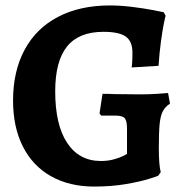

<svg xmlns="http://www.w3.org/2000/svg" viewBox="-20 -674 694 706"><path d="M564 -128Q564 -68 571 -41L562 -28Q562 -27 528.5 -16.5Q495 -6 442.5 3Q390 12 326 12Q235 12 167.5 -26Q100 -64 64 -135.5Q28 -207 28 -304Q28 -412 70.5 -491Q113 -570 193.5 -612Q274 -654 384 -654Q423 -654 467 -648.5Q511 -643 542 -637Q573 -631 582 -629L589 -616Q587 -610 582 -585Q577 -560 571.5 -519Q566 -478 563 -432L464 -426Q465 -430 466 -444.5Q467 -459 467 -480Q467 -522 442.5 -539.5Q418 -557 360 -557Q270 -557 226.5 -503Q183 -449 183 -338Q183 -215 227 -148.5Q271 -82 351 -82Q377 -82 398.5 -88Q420 -94 432 -100Q444 -106 447 -108V-201Q447 -230 438.5 -239.5Q430 -249 403 -249H352L346 -257L357 -329Q382 -329 400 -328L496 -327Q527 -327 558 -329Q589 -331 598 -332L605 -293Q587 -281 578.5 -264.5Q570 -248 567 -218Q564 -188 564 -128Z"/></svg>

Font: Sahitya
Style: Bold
Weight: 700
Designer: Juan Pablo del Peral
Foundry: Juan Pablo del Peral (http://www.huertatipografica.com)
Version: Version 1.001;PS 001.000;hotconv 1.0.70;makeotf.lib2.5.58329